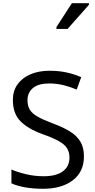

<svg xmlns="http://www.w3.org/2000/svg" viewBox="-20 -1164 589 1194"><path d="M502 -191Q502 -96 433 -43Q364 10 247 10Q187 10 136 1Q85 -8 51 -24V-110Q87 -94 140.5 -81Q194 -68 251 -68Q331 -68 371.5 -99Q412 -130 412 -183Q412 -218 397 -242Q382 -266 345.5 -286.5Q309 -307 244 -330Q153 -363 106.5 -411Q60 -459 60 -542Q60 -599 89 -639.5Q118 -680 169.5 -702Q221 -724 288 -724Q347 -724 396 -713Q445 -702 485 -684L457 -607Q420 -623 376.5 -634Q333 -645 286 -645Q219 -645 185 -616.5Q151 -588 151 -541Q151 -505 166 -481Q181 -457 215 -438Q249 -419 307 -397Q370 -374 413.5 -347.5Q457 -321 479.5 -284Q502 -247 502 -191ZM331 -984V-996L427 -1144H533V-1134L400 -984Z"/></svg>

Font: Noto Sans Tifinagh APT
Style: Regular
Weight: 400
Designer: JamraPatel
Foundry: JamraPatel LLC
Version: Version 2.006; ttfautohint (v1.8.4.7-5d5b)